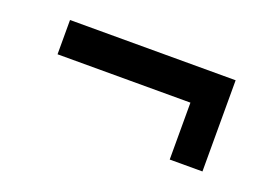

<svg xmlns="http://www.w3.org/2000/svg" viewBox="-49 -457 658 463"><g transform="rotate(20 280.0 -226.0)"><path d="M408 -109V-255H67V-343H492V-109Z"/></g></svg>

Font: Manuale ExtraBold
Style: Italic
Weight: 800
Italic angle: -11°
Designer: Eduardo Tunni / Pablo Cosgaya
Foundry: Eduardo Tunni / Pablo Cosgaya
Version: Version 1.002